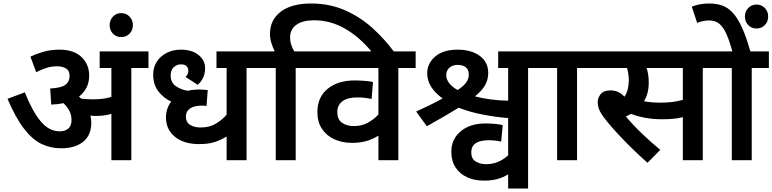

<svg xmlns="http://www.w3.org/2000/svg" viewBox="-20 -916 4417 1098"><path d="M502 -214Q502 -143 456 -105.5Q410 -68 329 -68Q268 -68 216 -93.5Q164 -119 116.5 -181Q69 -243 23 -351L122 -388Q164 -281 212 -223Q260 -165 321 -165Q353 -165 371 -181Q389 -197 389 -229Q389 -258 377 -281.5Q365 -305 343 -326Q311 -319 273 -318L267 -410Q330 -413 354 -431Q378 -449 378 -482Q378 -513 356.5 -525Q335 -537 308 -537Q274 -537 245 -527.5Q216 -518 187 -503L154 -592Q182 -606 225 -619Q268 -632 320 -632Q402 -632 446 -590Q490 -548 490 -484Q490 -409 432 -364Q438 -359 444 -352Q459 -350 475.5 -349Q492 -348 510 -348Q541 -348 566.5 -351Q592 -354 617 -362V-527H550V-622H829V-527H731V0H617V-265Q595 -258 572.5 -255.5Q550 -253 525 -253Q512 -253 497 -255Q502 -234 502 -214Z M607 -773Q607 -801 626 -821Q645 -841 673 -841Q702 -841 721 -821Q740 -801 740 -773Q740 -743 721 -723.5Q702 -704 673 -704Q645 -704 626 -723.5Q607 -743 607 -773Z M1488 -527H1390V0H1276V-135Q1242 -115 1207 -103.5Q1172 -92 1118 -92Q1031 -92 980 -134Q929 -176 929 -245Q929 -270 936.5 -292.5Q944 -315 959 -335Q914 -356 885 -394.5Q856 -433 856 -489Q856 -531 876.5 -563Q897 -595 933 -613.5Q969 -632 1014 -632Q1078 -632 1115.5 -601.5Q1153 -571 1153 -525Q1153 -499 1143 -475Q1133 -451 1111 -431L1041 -476Q1057 -491 1057 -511Q1057 -528 1046.5 -538Q1036 -548 1016 -548Q991 -548 973.5 -531.5Q956 -515 956 -485Q956 -443 987 -422.5Q1018 -402 1054 -397Q1084 -404 1119 -404Q1132 -404 1146 -403Q1160 -402 1168 -401L1161 -310Q1149 -312 1134 -312Q1090 -312 1066.5 -295.5Q1043 -279 1043 -250Q1043 -217 1067 -202Q1091 -187 1128 -187Q1179 -187 1215.5 -209.5Q1252 -232 1276 -260V-527H1218V-622H1488Z M1557 -527H1474V-622H1551Q1539 -647 1531.5 -671.5Q1524 -696 1524 -723Q1524 -802 1585.5 -849Q1647 -896 1759 -896Q1863 -896 1950 -858.5Q2037 -821 2108 -757.5Q2179 -694 2237 -615H2110Q2036 -705 1952.5 -752.5Q1869 -800 1777 -800Q1710 -800 1674.5 -774Q1639 -748 1639 -703Q1639 -679 1646 -658.5Q1653 -638 1663 -622H1769V-527H1671V0H1557Z M2357 -527H2258V0H2144V-140Q2113 -121 2077.5 -110Q2042 -99 1994 -99Q1937 -99 1892 -119.5Q1847 -140 1821 -179.5Q1795 -219 1795 -275Q1795 -360 1853.5 -408Q1912 -456 2008 -456Q2035 -456 2066 -453.5Q2097 -451 2113 -447L2105 -350Q2088 -354 2066.5 -356.5Q2045 -359 2024 -359Q1968 -359 1938.5 -337Q1909 -315 1909 -276Q1909 -232 1936.5 -213.5Q1964 -195 2002 -195Q2049 -195 2083.5 -214Q2118 -233 2144 -261V-527H1755V-622H2357Z M3000 -527V162H2886V81Q2857 99 2824 108Q2791 117 2748 117Q2694 117 2652 98Q2610 79 2585.5 42Q2561 5 2561 -49Q2561 -120 2614.5 -165Q2668 -210 2756 -210Q2782 -210 2811 -207.5Q2840 -205 2855 -200L2846 -106Q2831 -110 2812 -112Q2793 -114 2775 -114Q2675 -114 2675 -45Q2675 -8 2700.5 7.5Q2726 23 2760 23Q2831 23 2886 -28V-241Q2817 -246 2742 -260.5Q2667 -275 2603 -300Q2564 -276 2518.5 -249.5Q2473 -223 2421 -194L2360 -278Q2403 -298 2441 -316.5Q2479 -335 2511 -353Q2466 -386 2444.5 -421.5Q2423 -457 2423 -497Q2423 -553 2468.5 -592.5Q2514 -632 2597 -632Q2675 -632 2723.5 -596.5Q2772 -561 2772 -499Q2772 -460 2753.5 -428Q2735 -396 2696 -365Q2777 -343 2886 -340V-527H2829V-622H3097V-527ZM2597 -401Q2631 -423 2646 -444.5Q2661 -466 2661 -489Q2661 -518 2643.5 -531.5Q2626 -545 2598 -545Q2570 -545 2551 -529.5Q2532 -514 2532 -486Q2532 -463 2548 -441.5Q2564 -420 2597 -401Z M3280 -527V0H3166V-527H3083V-622H3378V-527Z M3999 -527V0H3885V-246Q3857 -239 3828.5 -236.5Q3800 -234 3766 -234Q3713 -234 3666.5 -243Q3620 -252 3589 -265Q3575 -257 3559 -250Q3598 -203 3649 -154Q3700 -105 3756 -59L3683 15Q3600 -59 3534 -128.5Q3468 -198 3433 -245Q3411 -275 3404.5 -295Q3398 -315 3398 -332Q3398 -355 3414.5 -377Q3431 -399 3472 -399Q3518 -399 3551 -363Q3565 -383 3570.5 -408Q3576 -433 3576 -458Q3576 -477 3573 -495Q3570 -513 3566 -527H3364V-622H4097V-527ZM3755 -329Q3792 -329 3822.5 -332.5Q3853 -336 3885 -345V-527H3678Q3683 -511 3686.5 -491Q3690 -471 3690 -445Q3690 -411 3683 -384.5Q3676 -358 3663 -337Q3684 -333 3707 -331Q3730 -329 3755 -329Z M4279 -527V0H4165V-527H4082V-622H4377V-527ZM4170 -615Q4152 -682 4134 -722Q4116 -762 4093 -780.5Q4070 -799 4036 -799Q4016 -799 3998.5 -795Q3981 -791 3967 -785L3936 -878Q3959 -887 3983 -891.5Q4007 -896 4036 -896Q4076 -896 4109.5 -884.5Q4143 -873 4171 -842.5Q4199 -812 4224 -757Q4249 -702 4273 -615ZM4240 -822Q4240 -850 4259 -870Q4278 -890 4306 -890Q4335 -890 4354 -870Q4373 -850 4373 -822Q4373 -792 4354 -772.5Q4335 -753 4306 -753Q4278 -753 4259 -772.5Q4240 -792 4240 -822Z"/></svg>

Font: Noto Sans SemiBold
Style: Regular
Weight: 600
Designer: Monotype Design Team
Foundry: Monotype Imaging Inc.
Version: Version 2.007